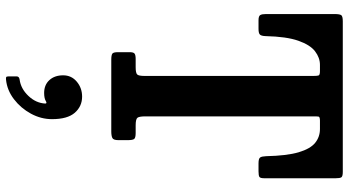

<svg xmlns="http://www.w3.org/2000/svg" viewBox="-274 -516 1131 622"><g transform="rotate(90 291.0 -204.5)"><path d="M148.5 -22V-59.5Q148.5 -72 153.2 -75.5Q158 -79 170.5 -79H197.5Q216 -79 220.8 -84Q225.5 -89 225.5 -108V-654.5Q225.5 -667 224 -671.5Q222.5 -676 210 -676H189.5Q166.5 -676 145.8 -660.2Q125 -644.5 111.5 -606Q98 -567.5 96.5 -500Q96 -486.5 91.8 -481.8Q87.5 -477 73 -477H45Q31.5 -477 28.2 -482.8Q25 -488.5 25 -501V-723Q25 -739.5 28.5 -744.8Q32 -750 48.5 -750H536.5Q550.5 -750 553.8 -745.5Q557 -741 557 -726.5V-496.5Q557 -483 552.8 -480Q548.5 -477 534.5 -477H508.5Q493 -477 489.5 -482.5Q486 -488 485.5 -501.5Q484 -569 472.8 -607Q461.5 -645 442.2 -660.5Q423 -676 397.5 -676H370.5Q358 -676 357.2 -671.5Q356.5 -667 356.5 -654.5V-111Q356.5 -90.5 361 -84.8Q365.5 -79 385.5 -79H410.5Q426 -79 429.8 -74Q433.5 -69 433.5 -53.5V-23Q433.5 -7 426.5 -3.5Q419.5 0 405 0H173Q158 0 153.2 -3.5Q148.5 -7 148.5 -22ZM223.5 156Q223.5 129 244 111.8Q264.5 94.5 292.5 94.5Q324 94.5 344.8 118.2Q365.5 142 365.5 192Q365.5 227.5 347.8 260.2Q330 293 301 315.2Q272 337.5 237.5 341Q232 341.5 229.5 340.5Q227 339.5 227 333V306.5Q227 298.5 237 297Q267 293 290.2 268.5Q313.5 244 315 213.5Q314.5 207.5 307 212Q298 217.5 280.5 217.5Q254.5 217.5 239 200.5Q223.5 183.5 223.5 156Z"/></g></svg>

Font: Besley* Condensed Semi
Style: Regular
Weight: 600
Width: 3
Designer: Owen Earl
Foundry: indestructible type*
Version: Version 3.000; ttfautohint (v1.8.3)